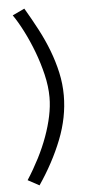

<svg xmlns="http://www.w3.org/2000/svg" viewBox="-55 -771 378 840"><g transform="rotate(-5 134.0 -351.0)"><path d="M224 -346Q224 -250 186 -153.5Q148 -57 84 37L34 10Q63 -35 86.5 -81Q110 -127 126.5 -172.5Q143 -218 152 -261Q161 -304 161 -343Q161 -391 148.5 -443.5Q136 -496 117 -546Q98 -596 75.5 -640Q53 -684 32 -714L85 -739Q114 -690 139.5 -641.5Q165 -593 183.5 -544.5Q202 -496 213 -446.5Q224 -397 224 -346Z"/></g></svg>

Font: Boldmen
Style: Regular
Weight: 400
Designer: Matt McInerney, Pablo Impallari, Rodrigo Fuenzalida
Foundry: LIVING CONCEPT
Version: Version 1.000